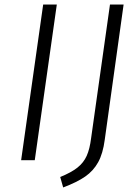

<svg xmlns="http://www.w3.org/2000/svg" viewBox="-20 -705 609 845"><path d="M133 0H73L170 -685H230ZM441 -90Q433 -29 412 9Q391 47 355 72Q319 97 258 120L245 74Q294 54 321 32.5Q348 11 361.5 -19Q375 -49 381 -97L464 -685H524Z"/></svg>

Font: FiraGO Light
Style: Italic
Weight: 300
Italic angle: -8°
Designer: bBox Type GmbH
Foundry: bBox Type GmbH
Version: Version 1.001